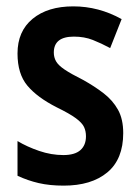

<svg xmlns="http://www.w3.org/2000/svg" viewBox="-20 -666 437 603"><path d="M367 -248Q367 -166 317 -124.5Q267 -83 180 -83Q136 -83 101.5 -91Q67 -99 35 -114V-223Q65 -205 103 -192Q141 -179 179 -179Q215 -179 232.5 -194.5Q250 -210 250 -238Q250 -254 244 -267Q238 -280 218.5 -294.5Q199 -309 158 -329Q97 -360 66 -397Q35 -434 35 -498Q35 -568 82.5 -607Q130 -646 210 -646Q290 -646 362 -606L326 -515Q298 -530 271.5 -540.5Q245 -551 212 -551Q149 -551 149 -501Q149 -486 156 -473.5Q163 -461 183 -447.5Q203 -434 241 -415Q277 -395 305.5 -373Q334 -351 350.5 -321.5Q367 -292 367 -248Z"/></svg>

Font: Noto Sans Kannada UI Condensed SemiBold
Style: Regular
Weight: 600
Width: 3
Designer: Jelle Bosma - Monotype Design Team
Foundry: Monotype Imaging Inc.
Version: Version 2.005; ttfautohint (v1.8.4.7-5d5b)